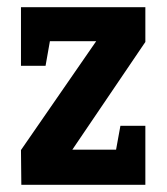

<svg xmlns="http://www.w3.org/2000/svg" viewBox="-20 -511 461 531"><path d="M39 0 38 -96 246 -397H118L106 -329H38V-491H382V-395L180 -97H301L313 -163H382V0Z"/></svg>

Font: Kreon Light
Style: Regular
Weight: 300
Designer: Julia Petretta
Foundry: Julia Petretta and Eli Heuer
Version: Version 2.002